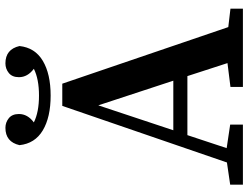

<svg xmlns="http://www.w3.org/2000/svg" viewBox="-124 -793 917 709"><g transform="rotate(-90 334.5 -438.5)"><path d="M7 0V-47L89 -59L298 -667H380L589 -54L657 -46V0H368V-46L456 -57L408 -205H190L142 -60L229 -47V0ZM208 -257H391L300 -534ZM336 -710Q256 -710 207.5 -739Q159 -768 153 -825Q165 -877 217 -877Q237 -877 252.5 -864.5Q268 -852 268 -827Q268 -795 237 -772Q275 -753 336 -753Q397 -753 435 -772Q404 -795 404 -827Q404 -852 419.5 -864.5Q435 -877 455 -877Q507 -877 519 -825Q513 -768 464.5 -739Q416 -710 336 -710Z"/></g></svg>

Font: Source Serif 4 Semibold
Style: Regular
Weight: 600
Designer: Frank Grießhammer
Foundry: Adobe
Version: Version 4.005;hotconv 1.1.0;makeotfexe 2.6.0